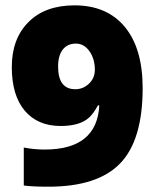

<svg xmlns="http://www.w3.org/2000/svg" viewBox="-20 -692 586 721"><path d="M515.7 -361Q515.7 -165.8 431.2 -78.4Q346.8 9.1 161.8 9.1Q101.1 9.1 69.3 4.6V-138Q108.2 -130.4 147.6 -130.4Q344.3 -130.4 352.9 -296.3H347.8Q329.1 -262.4 312.4 -248.7Q278.1 -218.9 207.8 -218.9Q121.3 -218.9 72.8 -276.5Q24.3 -334.2 24.3 -440.3Q24.3 -546.5 87 -609.2Q149.6 -671.9 259.9 -671.9Q381.7 -671.9 448.7 -591Q515.7 -510.1 515.7 -361ZM336.2 -429.7Q336.2 -470.7 316 -499.5Q295.8 -528.3 264.7 -528.3Q233.6 -528.3 215.9 -506.1Q198.2 -483.8 198.2 -441.9Q198.2 -356.9 262.9 -356.9Q292.2 -356.9 314.5 -378.2Q336.2 -399.4 336.2 -429.7Z"/></svg>

Font: Khula ExtraBold
Style: Regular
Weight: 800
Designer: Erin McLaughlin, Steve Matteson
Version: Version 1.002;PS 1.0;hotconv 1.0.72;makeotf.lib2.5.5900; ttf